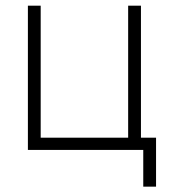

<svg xmlns="http://www.w3.org/2000/svg" viewBox="-20 -538 626 689"><path d="M80.1 0V-517.6H126V-43.9H439.9V-517.6H485.8V-43.9H540V131.8H494.1V0Z"/></svg>

Font: Cascadia Mono NF ExtraLight
Style: Regular
Weight: 200
Monospace: yes
Designer: Aaron Bell
Foundry: Saja Typeworks
Version: Version 2404.023; ttfautohint (v1.8.4)